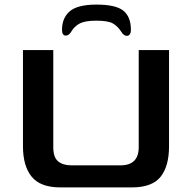

<svg xmlns="http://www.w3.org/2000/svg" viewBox="-20 -806 836 836"><path d="M80 -169V-588H212V-165Q212 -121 233 -103.5Q254 -86 292 -86H504Q584 -86 584 -165V-588H716V-169Q716 -82 679 -36Q642 10 554 10H243Q156 10 118 -36.5Q80 -83 80 -169ZM550 -676Q550 -663 545 -656.5Q540 -650 533 -650Q519 -650 510 -665Q492 -693 470.5 -704.5Q449 -716 400 -716Q351 -716 327.5 -704Q304 -692 288 -665Q279 -651 266 -651Q259 -651 254.5 -657Q250 -663 250 -676Q250 -728 284 -757Q318 -786 400 -786Q484 -786 517 -759.5Q550 -733 550 -676Z"/></svg>

Font: Gold
Style: Regular
Weight: 400
Designer: jaiki
Version: Version 1.000